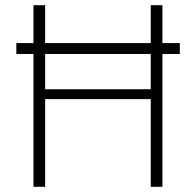

<svg xmlns="http://www.w3.org/2000/svg" viewBox="-20 -720 755 740"><path d="M109 0V-512H43V-554H109V-700H154V-554H561V-700H606V-554H673V-512H606V0H561V-338H154V0ZM154 -376H561V-512H154Z"/></svg>

Font: DM Sans ExtraLight
Style: Regular
Weight: 200
Designer: Colophon Foundry, Jonny Pinhorn
Foundry: Colophon Foundry
Version: Version 4.004; ttfautohint (v1.8.4.7-5d5b)